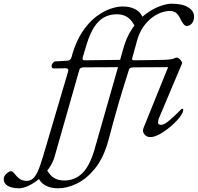

<svg xmlns="http://www.w3.org/2000/svg" viewBox="-214 -725 1066 1035"><path d="M100 290Q65 290 40 279Q15 268 2 249.5Q-11 231 -11 211L25 164Q45 210 69.5 229Q94 248 132 248Q189 248 228.5 210Q268 172 294 86L447 -450Q465 -521 498 -570Q531 -619 570.5 -648.5Q610 -678 647.5 -691.5Q685 -705 711 -705Q769 -705 800.5 -685.5Q832 -666 832 -636Q832 -611 819.5 -598Q807 -585 793 -585Q783 -585 774.5 -596.5Q766 -608 758 -624Q749 -644 736 -655Q723 -666 701 -666Q680 -666 654.5 -657Q629 -648 603.5 -628.5Q578 -609 557 -578Q536 -547 524 -503L498 -409Q498 -404 501 -402Q504 -400 508 -400Q523 -400 552.5 -400.5Q582 -401 615.5 -401.5Q649 -402 677 -402.5Q705 -403 718 -403Q725 -403 725 -392Q725 -388 721.5 -381Q718 -374 711.5 -368.5Q705 -363 696 -363L505 -362Q495 -362 488.5 -358.5Q482 -355 480 -346Q462 -289 448 -243.5Q434 -198 422 -156.5Q410 -115 397.5 -69.5Q385 -24 370 33Q344 127 298 183.5Q252 240 199.5 265Q147 290 100 290ZM-111 290Q-148 290 -171 277.5Q-194 265 -194 240Q-194 225 -179.5 211.5Q-165 198 -155 198Q-147 198 -140 206.5Q-133 215 -123 226Q-114 236 -101.5 243Q-89 250 -71 250Q-52 250 -38 239Q-24 228 -10.5 199Q3 170 19 115L153 -339Q159 -357 139 -357L77 -356Q70 -356 67 -359.5Q64 -363 64 -368Q64 -376 70 -384.5Q76 -393 83 -394L153 -398Q160 -399 165 -404.5Q170 -410 172 -418L176 -433Q197 -504 230 -553.5Q263 -603 301.5 -633Q340 -663 378 -676.5Q416 -690 447 -690Q482 -690 507 -679Q532 -668 545 -650Q558 -632 558 -611L522 -564Q509 -595 494 -613Q479 -631 460 -639.5Q441 -648 415 -648Q377 -648 347 -631.5Q317 -615 294 -579.5Q271 -544 253 -486Q241 -446 236.5 -431Q232 -416 231.5 -414Q231 -412 231 -409Q231 -404 234 -402Q237 -400 241 -400L492 -403Q499 -403 499 -392Q499 -388 495.5 -381Q492 -374 485.5 -368.5Q479 -363 470 -363L238 -362Q228 -362 221.5 -358.5Q215 -355 213 -346L83 110Q73 150 49.5 183Q26 216 -3.5 240Q-33 264 -61.5 277Q-90 290 -111 290ZM596 14Q579 14 568 3Q557 -8 557 -20Q557 -24 557.5 -28Q558 -32 560 -36L697 -375L665 -402Q682 -403 700 -404.5Q718 -406 731 -413Q740 -417 749 -411Q758 -405 763.5 -396Q769 -387 767 -382L645 -93Q641 -85 639.5 -77.5Q638 -70 638 -64Q638 -57 643.5 -54.5Q649 -52 654 -52Q668 -52 686 -65.5Q704 -79 724.5 -98.5Q745 -118 764 -137Q766 -139 768 -139Q770 -139 772 -137.5Q774 -136 774 -134Q774 -118 755 -93.5Q736 -69 707.5 -44.5Q679 -20 649 -3Q619 14 596 14Z"/></svg>

Font: EB Garamond
Style: Italic
Weight: 400
Italic angle: -17.2°
Designer: Georg Duffner and Octavio Pardo
Foundry: Georg Duffner
Version: Version 1.001